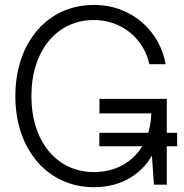

<svg xmlns="http://www.w3.org/2000/svg" viewBox="-20 -758 756 788"><path d="M365.7 10.3C477.5 10.3 559.6 -42.5 603.5 -119.6L611.8 0H664.6V-157.7H707V-212.9H664.6V-352.1H388.2V-292.5H601.1C600.1 -263.7 595.7 -237.3 588.4 -212.9H387.7V-157.7H564C522.9 -90.3 451.2 -51.8 365.7 -51.8C211.9 -51.8 108.9 -178.7 108.9 -363.3C108.9 -549.3 212.4 -675.8 365.2 -675.8C486.3 -675.8 572.3 -592.8 592.8 -494.6H659.7C637.2 -626.5 524.4 -737.8 365.2 -737.8C175.8 -737.8 43 -585 43 -363.3C43 -143.6 175.8 10.3 365.7 10.3Z"/></svg>

Font: Raveo Display Display Light
Style: Regular
Weight: 300
Designer: Jakub Foglar, Rasmus Andersson (Inter)
Foundry: Jakubfoglar.com
Version: Version 1.100;Glyphs 3.2.3 (3260)